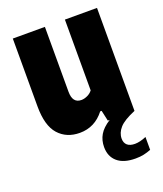

<svg xmlns="http://www.w3.org/2000/svg" viewBox="-142 -641 817 961"><g transform="rotate(-20 266.5 -161.0)"><path d="M496.5 141.5V210Q477.5 217.5 458 221.8Q438.5 226 414 226Q351 226 317.8 197.5Q284.5 169 284.5 118.5Q284.5 82.5 301.2 53.8Q318 25 357.5 0H347.5L335 -56.5H327.5Q276 10 196 10Q125.5 10 83.2 -37.2Q41 -84.5 41 -187.5V-548.5H212V-203Q212 -142 259 -142Q274.5 -142 291.2 -149.8Q308 -157.5 318.5 -171.5V-548.5H489.5V0Q428 25.5 404.8 51.8Q381.5 78 381.5 109Q381.5 131.5 395.5 143.8Q409.5 156 436 156Q462.5 156 496.5 141.5Z"/></g></svg>

Font: Encode Sans Condensed ExtraBold
Style: Regular
Weight: 800
Width: 3
Designer: Multiple Designers
Foundry: Impallari Type
Version: Version 2.000